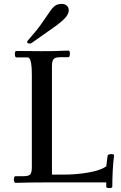

<svg xmlns="http://www.w3.org/2000/svg" viewBox="-20 -934 617 983"><path d="M246 -40H304Q373 -40 434 -51Q495 -62 524 -82L531 -137Q532 -141 537.5 -143Q543 -145 550 -145Q565 -145 564 -137Q559 -100 557 -58Q555 -16 555 22Q555 29 540 29Q534 29 529 27.5Q524 26 524 22V0H199Q157 0 132 0.5Q107 1 91 1.5Q75 2 59 2Q55 2 53 -3Q51 -8 51 -14Q51 -21 53 -26.5Q55 -32 59 -32H102Q128 -32 135.5 -42Q143 -52 143 -78V-552Q143 -591 139.5 -609.5Q136 -628 131.5 -634Q127 -640 122 -640H64Q56 -640 56 -659Q56 -664 57.5 -668.5Q59 -673 64 -673Q96 -673 128 -672.5Q160 -672 190 -672Q233 -672 257.5 -672.5Q282 -673 298 -674Q314 -675 330 -675Q335 -675 336.5 -670Q338 -665 338 -659Q338 -652 336 -646.5Q334 -641 330 -641H287Q262 -641 254 -631Q246 -621 246 -595ZM142 -714Q138 -711 132 -711Q119 -711 119 -720Q119 -723 123 -727Q168 -778 193 -813.5Q218 -849 232.5 -871Q247 -893 260.5 -903.5Q274 -914 297 -914Q312 -914 322 -905Q332 -896 332 -882Q332 -864 316 -845Q300 -826 258.5 -796Q217 -766 142 -714Z"/></svg>

Font: Sedan SC
Style: Regular
Weight: 400
Designer: Sebastian Salazar
Foundry: Sebastian Salazar
Version: Version 1.100; ttfautohint (v1.8.4.7-5d5b)